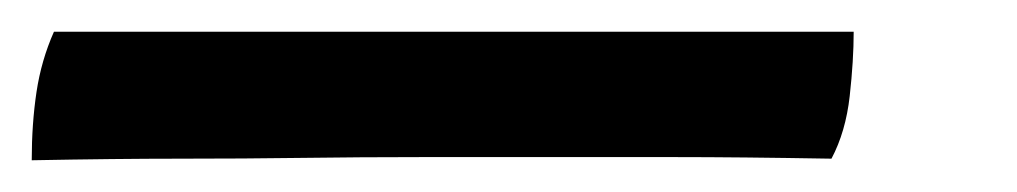

<svg xmlns="http://www.w3.org/2000/svg" viewBox="-71 52 641 121"><path d="M-51 153Q-51 130 -48 110Q-45 90 -37 72H467Q467 90 464.5 112.5Q462 135 453 152Q395 151 354 151Q313 151 276.5 151Q240 151 195 151Q156 151 119.5 151.5Q83 152 42.5 152Q2 152 -51 153Z"/></svg>

Font: Vollkorn Black
Style: Italic
Weight: 900
Italic angle: -11°
Designer: Friedrich Althausen
Foundry: Friedrich Althausen
Version: Version 5.000; ttfautohint (v1.8.3)